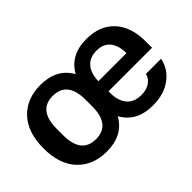

<svg xmlns="http://www.w3.org/2000/svg" viewBox="-81 -779 1059 1059"><g transform="rotate(-45 448.5 -250.0)"><path d="M273.9 9.8Q167 9.8 103 -57.9Q39.1 -125.5 39.1 -250Q39.1 -374.5 103 -442.1Q167 -509.8 273.9 -509.8Q400.9 -509.8 454.1 -414.1Q507.3 -509.8 632.8 -509.8Q737.3 -509.8 796.1 -446Q855 -382.3 855 -269V-219.2H515.1V-209Q515.1 -145 544.4 -110.6Q573.7 -76.2 628.9 -76.2Q670.4 -76.2 696.3 -94.2Q722.2 -112.3 729 -141.1H847.2Q834 -74.2 777.3 -32.2Q720.7 9.8 633.8 9.8Q507.3 9.8 454.1 -85.9Q400.9 9.8 273.9 9.8ZM167 -225.1Q167 -81.1 279.8 -81.1Q393.1 -81.1 393.1 -225.1V-274.9Q393.1 -418.9 279.8 -418.9Q167 -418.9 167 -274.9ZM515.1 -297.9H733.9Q733.9 -357.4 707 -391.1Q680.2 -424.8 627 -424.8Q574.2 -424.8 545.4 -391.8Q516.6 -358.9 515.1 -297.9Z"/></g></svg>

Font: TASA Orbiter Text SemiBold
Style: Regular
Weight: 600
Designer: Weizhong Zhang
Version: Version 1.000;Glyphs 3.1.2 (3151)